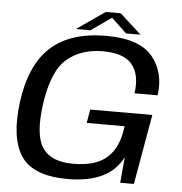

<svg xmlns="http://www.w3.org/2000/svg" viewBox="-55 -844 852 901"><g transform="rotate(5 371.0 -394.0)"><path d="M296.5 4Q492.5 4 555 -121.5L544 0H608.5L666.5 -330H374L363 -266H542L535 -228Q518 -149 465.8 -109.2Q413.5 -69.5 315 -69.5Q211.5 -69.5 171.2 -129.8Q131 -190 151 -335Q173 -492.5 239.5 -550Q306 -607.5 409.5 -607.5Q509.5 -607.5 548.2 -559.5Q587 -511.5 574.5 -424H683Q699 -531 638 -606Q577 -681 419 -681Q251 -681 158.2 -597Q65.5 -513 42.5 -337Q20 -166.5 76.8 -81.2Q133.5 4 296.5 4ZM274 -700.5H342.5L438.5 -768L510.5 -700.5H578.5L477.5 -792.5H406.5Z"/></g></svg>

Font: Anybody SemiExpanded
Style: Italic
Weight: 400
Width: 6
Italic angle: -10°
Version: Version 1.113;gftools[0.9.25]